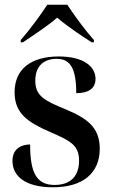

<svg xmlns="http://www.w3.org/2000/svg" viewBox="-20 -786 480 816"><path d="M68 -616V-606H77C117 -633 182 -675 223 -711C263 -676 332 -630 370 -606H379V-616C344 -655 295 -721 266 -766H181C152 -721 103 -655 68 -616ZM205 10C333 10 404 -51 404 -154C404 -245 350 -283 260 -321C169 -358 130 -378 130 -443C130 -510 171 -536 221 -536C278 -536 304 -497 304 -390C360 -390 386 -413 386 -451C386 -502 337 -546 230 -546C115 -546 42 -495 42 -394C42 -303 99 -266 193 -225C278 -188 316 -170 316 -103C316 -33 275 0 212 0C137 0 108 -49 108 -172C76 -172 33 -158 33 -102C33 -38 87 10 205 10Z"/></svg>

Font: Noto Serif Display SemiCondensed SemiBold
Style: Regular
Weight: 600
Width: 4
Designer: Monotype Design Team
Foundry: Monotype Imaging Inc.
Version: Version 2.009